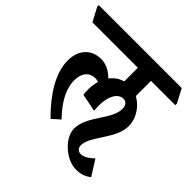

<svg xmlns="http://www.w3.org/2000/svg" viewBox="-243 -792 1073 1073"><g transform="rotate(45 294.0 -255.0)"><path d="M204 15 250 -26C183 -96 145 -163 145 -231C145 -289 175 -323 220 -323C229 -323 238 -321 246 -319C240 -298 236 -274 236 -249C236 -237 238 -221 239 -210L344 -189C343 -201 342 -216 342 -230C342 -307 373 -353 413 -353C435 -353 449 -335 449 -309C449 -223 335 -141 335 -40C335 1 362 41 396 70C427 97 467 115 506 115C541 115 568 106 595 85L538 -6C505 24 484 35 462 35C442 35 428 21 428 0C428 -77 542 -162 542 -266C542 -306 524 -347 495 -378C482 -392 467 -403 451 -412V-532H643V-545L601 -625H-55V-613L-12 -532H347V-424C317 -416 292 -398 273 -373C241 -404 207 -422 167 -422C93 -422 41 -369 41 -284C41 -184 108 -80 204 15Z"/></g></svg>

Font: Noto Serif Devanagari ExtraCondensed
Style: Bold
Weight: 700
Width: 2
Designer: Universal Thirst, Indian Type Foundry and the Monotype Design Team
Foundry: Monotype Imaging Inc.
Version: Version 2.004